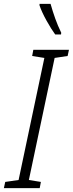

<svg xmlns="http://www.w3.org/2000/svg" viewBox="-74 -971 376 991"><path d="M241 -793 242 -802Q224 -839 211 -875.5Q198 -912 187 -951H130V-943Q142 -908 166.5 -864Q191 -820 211 -793ZM131 0 137 -32 75 -42 208 -672 275 -682 282 -714H98L92 -682L155 -672L22 -42L-47 -32L-54 0Z"/></svg>

Font: Noto Sans Display Condensed Light
Style: Italic
Weight: 300
Width: 3
Designer: Monotype Design team
Foundry: Monotype Imaging Inc.
Version: 1.000